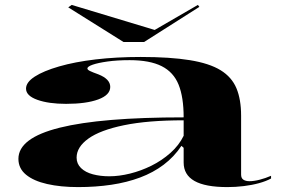

<svg xmlns="http://www.w3.org/2000/svg" viewBox="-20 -747 1149 782"><path d="M553 -515Q673 -515 753 -502Q833 -489 878.5 -461Q924 -433 943 -387.5Q962 -342 962 -276V-36Q962 -21 971.5 -15Q981 -9 996 -9Q1014 -9 1037.5 -15Q1061 -21 1084 -31V-20Q1064 -9 1035 -1Q1006 7 972.5 11Q939 15 906 15Q816 15 772 -10Q728 -35 728 -85Q728 -105 728 -115Q728 -125 728 -131.5Q728 -138 728 -145L719 -153Q689 -108 646.5 -76Q604 -44 550.5 -24Q497 -4 433.5 5.5Q370 15 298 15Q227 15 172 2.5Q117 -10 86 -35.5Q55 -61 55 -100Q55 -185 223.5 -227Q392 -269 728 -269Q728 -351 707.5 -402Q687 -453 638.5 -477.5Q590 -502 508 -502Q457 -502 418 -496.5Q379 -491 357.5 -483.5Q336 -476 336 -468Q336 -463 346 -458Q356 -453 381 -444Q429 -425 429 -393Q429 -360 380 -342Q331 -324 249 -324Q178 -324 132 -340.5Q86 -357 86 -386Q86 -412 121.5 -435Q157 -458 221 -476.5Q285 -495 369.5 -505Q454 -515 553 -515ZM728 -257Q582 -257 485 -237Q388 -217 340 -182.5Q292 -148 292 -105Q292 -80 310 -62.5Q328 -45 358.5 -37Q389 -29 425 -29Q465 -29 509.5 -40Q554 -51 596.5 -72Q639 -93 674 -124Q709 -155 728 -194ZM786 -727 792 -719 567 -576H483L258 -717L272 -727L610 -625Z"/></svg>

Font: Kalnia Expanded
Style: Regular
Weight: 400
Width: 7
Designer: Frida Medrano
Foundry: Frida Medrano
Version: Version 1.105